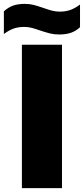

<svg xmlns="http://www.w3.org/2000/svg" viewBox="-64 -971 433 991"><path d="M49 0V-740H256V0ZM143.5 -813.5Q116.5 -823 98.5 -827.5Q80.5 -832 61 -832Q29.5 -832 5.5 -823.2Q-18.5 -814.5 -44 -795.5V-912.5Q-22.5 -932.5 3 -941.8Q28.5 -951 64 -951Q88.5 -951 110 -945.5Q131.5 -940 161.5 -929.5Q188.5 -920 206.5 -915.5Q224.5 -911 244 -911Q275.5 -911 299.5 -919.8Q323.5 -928.5 349 -947.5V-830.5Q327.5 -810.5 302.2 -801.8Q277 -793 241 -793Q216.5 -793 195 -798.2Q173.5 -803.5 143.5 -813.5Z"/></svg>

Font: Encode Sans SemiCondensed Black
Style: Regular
Weight: 900
Width: 4
Designer: Multiple Designers
Foundry: Impallari Type
Version: Version 2.000